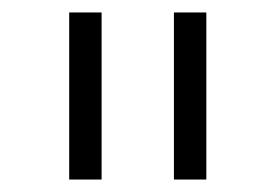

<svg xmlns="http://www.w3.org/2000/svg" viewBox="-20 -760 441 308"><path d="M143 -472H91V-740H143ZM311 -472H259V-740H311Z"/></svg>

Font: IBM Plex Sans Light
Style: Regular
Weight: 300
Designer: Mike Abbink, Paul van der Laan, Pieter van Rosmalen
Foundry: Bold Monday
Version: Version 3.201